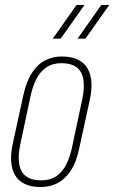

<svg xmlns="http://www.w3.org/2000/svg" viewBox="-20 -749 461 775"><path d="M145 6Q106 6 80 -6.5Q54 -19 40.5 -42.5Q27 -66 25 -98.5Q23 -131 32 -171L74 -364Q87 -422 110 -456.5Q133 -491 163.5 -506Q194 -521 229 -521Q268 -521 294 -508.5Q320 -496 333.5 -472.5Q347 -449 349 -416.5Q351 -384 342 -344L300 -151Q288 -93 264.5 -58.5Q241 -24 210.5 -9Q180 6 145 6ZM146 -21Q183 -21 207.5 -38Q232 -55 247 -84.5Q262 -114 270 -151L312 -348Q322 -396 316.5 -428.5Q311 -461 289 -477.5Q267 -494 228 -494Q192 -494 167 -477Q142 -460 127 -430.5Q112 -401 104 -364L62 -167Q52 -120 57.5 -87Q63 -54 85 -37.5Q107 -21 146 -21ZM193 -593 289 -729H321L225 -593ZM293 -593 389 -729H421L325 -593Z"/></svg>

Font: Hubot Sans Condensed ExtraLight
Style: Italic
Weight: 200
Width: 3
Italic angle: -12.0243°
Designer: Deni Anggara
Foundry: GitHub, Inc., Subsidiary of Microsoft Corporation
Version: Version 2.000